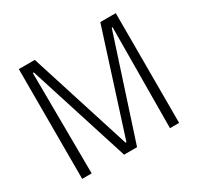

<svg xmlns="http://www.w3.org/2000/svg" viewBox="-142 -830 1032 1000"><g transform="rotate(-30 373.5 -330.0)"><path d="M82 0V-660H178L372 -50H377L572 -660H665V0H610L614 -605H609L412 0H334L141 -606H135L139 0Z"/></g></svg>

Font: Bricolage Grotesque SemiCondensed ExtraLight
Style: Regular
Weight: 250
Width: 4
Designer: Mathieu Triay
Foundry: Atelier Triay
Version: Version 1.000;gftools[0.9.30]